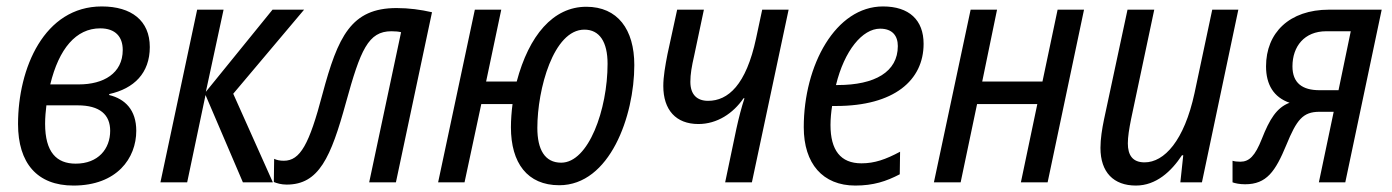

<svg xmlns="http://www.w3.org/2000/svg" viewBox="-20 -566 4321 596"><path d="M208 10C343 10 403 -75 403 -160C403 -225 368 -259 319 -271V-274C396 -291 445 -339 445 -420C445 -502 388 -546 296 -546C117 -546 36 -354 36 -181C36 -60 95 10 208 10ZM136 -304C163 -415 216 -478 291 -478C339 -478 361 -451 361 -411C361 -338 301 -304 225 -304ZM215 -58C156 -58 120 -93 120 -182C120 -202 122 -222 124 -239H221C290 -239 322 -210 322 -160C322 -104 285 -58 215 -58Z M478 0H561L618 -271L734 0H827L704 -275L924 -536H826L619 -281L674 -536H592Z M870 7C970 7 1007 -77 1054 -248C1099 -411 1123 -469 1195 -469C1207 -469 1218 -468 1225 -466L1126 0H1209L1321 -528C1286 -536 1250 -541 1211 -541C1070 -541 1029 -453 981 -274C940 -118 912 -67 861 -67C849 -67 839 -69 831 -73L830 -1C840 3 853 7 870 7Z M1716 9C1873 9 1949 -206 1949 -364C1949 -475 1897 -545 1800 -545C1697 -545 1622 -456 1584 -313H1489L1536 -536H1454L1340 0H1422L1474 -243H1571C1568 -220 1566 -194 1566 -171C1566 -60 1617 9 1716 9ZM1722 -61C1671 -61 1648 -102 1648 -169C1648 -289 1698 -474 1794 -474C1841 -474 1866 -436 1866 -368C1866 -226 1807 -61 1722 -61Z M2231 0H2314L2428 -536H2346L2327 -447C2296 -302 2240 -253 2178 -253C2144 -253 2123 -272 2123 -312C2123 -336 2127 -359 2135 -394L2165 -536H2082L2052 -398C2045 -362 2039 -328 2039 -299C2039 -225 2078 -181 2148 -181C2206 -181 2256 -214 2288 -261H2291C2282 -234 2273 -199 2266 -167Z M2635 10C2691 10 2731 -3 2773 -25L2774 -95C2729 -71 2695 -59 2654 -59C2589 -59 2558 -100 2558 -178C2558 -197 2560 -218 2563 -237H2575C2756 -237 2847 -317 2847 -430C2847 -504 2802 -546 2721 -546C2574 -546 2475 -364 2475 -171C2475 -58 2534 10 2635 10ZM2575 -302C2601 -409 2657 -477 2712 -477C2750 -477 2767 -455 2767 -423C2767 -343 2696 -302 2580 -302Z M2879 0H2962L3013 -243H3200L3149 0H3232L3345 -536H3263L3216 -313H3029L3075 -536H2993Z M3506 10C3569 10 3616 -34 3649 -84H3653L3644 0H3711L3824 -536H3743L3688 -277C3656 -129 3594 -62 3533 -62C3496 -62 3481 -84 3481 -121C3481 -141 3485 -166 3491 -196L3563 -536H3480L3407 -195C3401 -166 3396 -135 3396 -107C3396 -31 3437 10 3506 10Z M4076 -286C4023 -286 3992 -308 3992 -360C3992 -422 4029 -469 4097 -469H4173L4135 -286ZM3845 6C3912 6 3939 -34 3973 -116C4005 -194 4024 -219 4076 -219H4120L4074 0H4156L4269 -536H4106C3982 -536 3910 -464 3910 -360C3910 -303 3934 -264 3983 -247C3943 -232 3921 -196 3897 -135C3876 -82 3858 -64 3830 -64C3820 -64 3812 -65 3806 -67V0C3814 3 3828 6 3845 6Z"/></svg>

Font: Noto Sans Display SemiCondensed
Style: Italic
Weight: 400
Width: 4
Italic angle: -12°
Designer: Monotype Design Team
Foundry: Monotype Imaging Inc.
Version: Version 1.900